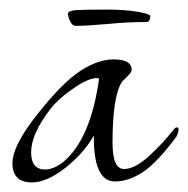

<svg xmlns="http://www.w3.org/2000/svg" viewBox="-20 -375 393 401"><path d="M47 6Q6 6 6 -34Q6 -72 61 -140Q111 -203 148 -227Q185 -251 217 -251Q255 -251 255 -229Q255 -224 245 -214.5Q235 -205 234 -203Q215 -172 215 -77Q215 -22 239 -22Q261 -22 290 -48Q319 -74 344 -106Q347 -109 349 -109Q353 -109 353 -104Q353 -102 351.5 -97Q350 -92 348 -89Q307 -34 277.5 -15Q248 4 220 4Q175 4 176 -92Q157 -58 121 -28Q79 6 47 6ZM74 -21Q91 -21 110 -35Q169 -82 187 -211Q184 -211 183 -212Q163 -212 130 -188Q102 -169 85 -147Q45 -95 45 -57Q45 -21 74 -21ZM138 -321Q131 -321 126.5 -330.5Q122 -340 122 -346Q122 -353 140.5 -354Q159 -355 203 -355Q240 -355 267 -350.5Q294 -346 294 -341Q294 -339 292.5 -334Q291 -329 286 -329Q265 -329 245.5 -328Q226 -327 206 -325Q190 -324 173 -322.5Q156 -321 138 -321Z"/></svg>

Font: Lavishly Yours
Style: Regular
Weight: 400
Designer: Robert E. Leuschke
Foundry: Robert E. Leuschke
Version: Version 1.010; ttfautohint (v1.8.3)